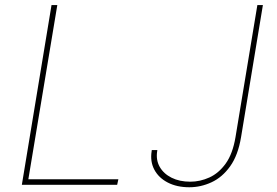

<svg xmlns="http://www.w3.org/2000/svg" viewBox="-20 -748 1122 777"><path d="M68.4 0 188.5 -727.5H211.9L94.7 -22.5H459L454.1 0ZM746.1 9.8Q695.8 9.8 658.9 -9.3Q622.1 -28.3 604.5 -61.5Q586.9 -94.7 593.8 -136.7L594.2 -140.6H616.7L616.2 -136.7Q610.4 -101.1 626.2 -73Q642.1 -44.9 674.3 -28.8Q706.5 -12.7 750 -12.7Q789.6 -12.7 827.4 -29.8Q865.2 -46.9 893.6 -86.4Q921.9 -126 933.1 -193.4L1021.5 -727.5H1043.9L955.6 -193.4Q943.4 -119.6 911.4 -75Q879.4 -30.3 835.9 -10.3Q792.5 9.8 746.1 9.8Z"/></svg>

Font: Inter Tight Thin
Style: Italic
Weight: 250
Italic angle: -9.39999°
Designer: Rasmus Andersson
Foundry: rsms
Version: Version 3.004